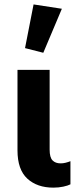

<svg xmlns="http://www.w3.org/2000/svg" viewBox="-20 -829 357 863"><path d="M219.7 14.4Q243.9 14.4 264.6 9.9Q285.4 5.4 296.6 -0.5V-104.5Q286.1 -100.3 274.9 -97.5Q263.7 -94.7 252.4 -94.7Q229.2 -94.7 216.2 -108Q203.1 -121.3 203.1 -156.2V-515.1H58.6V-153.3Q58.6 -66.7 102.8 -26.1Q147 14.4 219.7 14.4ZM174.6 -591.8 258.1 -789.6 130.9 -809.1 92.5 -612.8Z"/></svg>

Font: Roboto Flex
Style: Regular
Weight: 400
Designer: Berlow after Robertson
Foundry: Google
Version: Version 3.200;gftools[0.9.32]